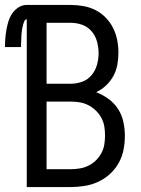

<svg xmlns="http://www.w3.org/2000/svg" viewBox="-48 -755 568 775"><path d="M60 0H237Q265 0 293.5 -4.5Q322 -9 348 -21Q374 -33 395.5 -52.5Q417 -72 431 -97Q445 -122 450.5 -150Q456 -178 456 -207Q456 -235 450 -263Q444 -291 428.5 -315Q413 -339 389.5 -356Q366 -373 340 -383Q362 -393 380 -410Q398 -427 409.5 -448Q421 -469 425.5 -493.5Q430 -518 430 -542Q430 -568 425 -593.5Q420 -619 408.5 -642Q397 -665 378.5 -684Q360 -703 337 -714.5Q314 -726 288.5 -730.5Q263 -735 237 -735H60Q42 -735 27 -725.5Q12 -716 2 -701.5Q-8 -687 -13.5 -670Q-19 -653 -22 -635.5Q-25 -618 -26.5 -600.5Q-28 -583 -28 -565H37Q37 -571 37 -577Q37 -583 37.5 -589Q38 -595 38 -601Q38 -607 38.5 -613Q39 -619 39.5 -624.5Q40 -630 41 -636Q42 -642 43.5 -648Q45 -654 46.5 -659.5Q48 -665 51 -671Q54 -677 60 -677ZM140 -417V-663H237Q261 -663 283.5 -655Q306 -647 321.5 -629Q337 -611 343.5 -587.5Q350 -564 350 -540Q350 -517 343.5 -493.5Q337 -470 321.5 -451.5Q306 -433 283.5 -425Q261 -417 237 -417ZM140 -72V-345H237Q255 -345 273.5 -342Q292 -339 308.5 -330.5Q325 -322 338.5 -309Q352 -296 361 -279.5Q370 -263 373 -245Q376 -227 376 -208Q376 -190 373 -171.5Q370 -153 361 -136.5Q352 -120 338.5 -107Q325 -94 308.5 -86Q292 -78 273.5 -75Q255 -72 237 -72Z"/></svg>

Font: Iosevka SS09
Style: Regular
Weight: 400
Monospace: yes
Designer: Belleve Invis
Foundry: Belleve Invis
Version: Version 5.2.1; ttfautohint (v1.8.3)